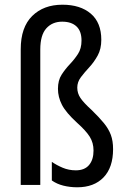

<svg xmlns="http://www.w3.org/2000/svg" viewBox="-20 -785 534 815"><path d="M410 -616Q410 -577 394.5 -549Q379 -521 359 -499.5Q339 -478 323.5 -457.5Q308 -437 308 -413Q308 -389 321.5 -369Q335 -349 369 -318Q401 -287 421 -262.5Q441 -238 450.5 -212.5Q460 -187 460 -152Q460 -74 419.5 -32Q379 10 308 10Q277 10 249 3Q221 -4 200 -19V-98Q220 -84 246 -73Q272 -62 302 -62Q339 -62 358 -84.5Q377 -107 377 -146Q377 -179 361 -204.5Q345 -230 307 -264Q260 -307 243 -340Q226 -373 226 -408Q226 -444 241.5 -468Q257 -492 276.5 -512.5Q296 -533 311 -556Q326 -579 326 -613Q326 -653 304.5 -673Q283 -693 244 -693Q202 -693 176.5 -664.5Q151 -636 151 -575V0H68V-576Q68 -669 116.5 -717Q165 -765 245 -765Q321 -765 365.5 -727Q410 -689 410 -616Z"/></svg>

Font: Avrile Sans Condensed
Style: Regular
Weight: 400
Width: 3
Designer: Monotype Design Team
Foundry: Monotype Imaging Inc.
Version: Version 2.001;September 10, 2019;FontCreator 11.5.0.2425 64-